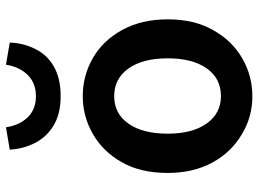

<svg xmlns="http://www.w3.org/2000/svg" viewBox="-134 -740 887 660"><g transform="rotate(-90 310.0 -409.5)"><path d="M181 -21Q118 -57 82 -123Q46 -189 46 -277Q46 -371 83 -435Q119 -499 179.5 -534Q240 -569 310 -569Q380 -569 440.5 -534.5Q501 -500 537.5 -433.5Q574 -367 574 -277Q574 -185 537 -121Q501 -56 440.5 -21Q380 14 310 14Q239 14 181 -21ZM440 -277Q440 -363 405 -412Q370 -461 310 -461Q250 -461 215.5 -412Q181 -363 181 -277Q181 -192 216 -143Q251 -94 310 -94Q371 -94 405.5 -143Q440 -192 440 -277ZM208 -670Q170 -693 149.5 -732.5Q129 -772 126 -820L203 -833Q210 -786 237.5 -758Q265 -730 310 -730Q355 -730 383 -758.5Q411 -787 418 -833L494 -820Q493 -775 473 -734Q453 -692 412 -668.5Q371 -645 310 -645Q248 -645 208 -670Z"/></g></svg>

Font: Merged Yaku Han JP SemiBold
Style: Regular
Weight: 600
Designer: Ryoko NISHIZUKA 西塚涼子 (kana, bopomofo & ideographs); Paul D. Hunt (Latin, Greek & Cyrillic); Sandoll Communications 산돌커뮤니
Foundry: Adobe
Version: Version 2.004